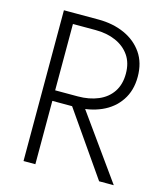

<svg xmlns="http://www.w3.org/2000/svg" viewBox="-106 -780 735 861"><g transform="rotate(15 261.5 -350.0)"><path d="M203 -334 435 0H503L264 -334ZM84 -700V0H139V-700ZM113 -651H244Q297 -651 338 -633Q379 -615 402.5 -581Q426 -547 426 -497Q426 -447 403 -412.5Q380 -378 338.5 -360.5Q297 -343 244 -343H113V-294H244Q312 -294 365.5 -317.5Q419 -341 450 -387Q481 -433 481 -497Q481 -562 450 -607Q419 -652 365.5 -676Q312 -700 244 -700H113Z"/></g></svg>

Font: Jost Light
Style: Regular
Weight: 300
Version: Version 3.710